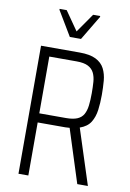

<svg xmlns="http://www.w3.org/2000/svg" viewBox="-97 -956 690 1016"><g transform="rotate(10 247.5 -448.5)"><path d="M76 0V-688H284Q339 -688 371 -672Q403 -656 417.5 -627.5Q432 -599 435 -563Q438 -527 438 -487Q438 -444 433 -406Q428 -368 410.5 -339.5Q393 -311 353 -297L449 0H392L297 -297L325 -289Q318 -288 304 -286.5Q290 -285 278 -285H129V0ZM129 -334H272Q310 -334 332.5 -343.5Q355 -353 366 -372.5Q377 -392 380.5 -421Q384 -450 384 -487Q384 -520 382 -547.5Q380 -575 370 -595.5Q360 -616 338 -627.5Q316 -639 276 -639H129ZM218 -760 139 -892V-897H177L248 -795L319 -897H357V-892L278 -760Z"/></g></svg>

Font: Saira Condensed Light
Style: Regular
Weight: 300
Width: 3
Designer: Hector Gatti with collaboration of the Omnibus-Type team
Foundry: Omnibus-Type
Version: Version 1.101